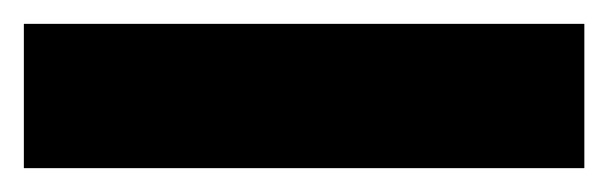

<svg xmlns="http://www.w3.org/2000/svg" viewBox="-34 -20 510 161"><path d="M456 121H-14V0H456Z"/></svg>

Font: Open Sauce Two Black
Style: Regular
Weight: 900
Designer: Alfredo Marco Pradil
Foundry: Creative Sauce Fz LLC
Version: Version 1.477